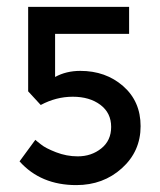

<svg xmlns="http://www.w3.org/2000/svg" viewBox="-20 -525 458 551"><path d="M350.5 -505.2V-427.8H138.1V-304.1Q170.1 -321.6 210.3 -321.6Q283.5 -321.6 333.5 -277.8Q383.5 -234 383.5 -162.9Q383.5 -90.7 329.9 -42.3Q276.3 6.2 199 6.2Q96.9 6.2 36.1 -61.9L81.4 -123.7Q82.5 -122.7 88.1 -118Q93.8 -113.4 97.9 -110.3Q110.3 -100 140.7 -88.1Q171.1 -76.3 203.1 -76.3Q242.3 -76.3 270.6 -99Q299 -121.6 299 -160.8Q299 -201 268 -224.2Q237.1 -247.4 188.7 -247.4Q141.2 -247.4 96.9 -223.7L60.8 -262.9V-505.2Z"/></svg>

Font: NATS
Style: Regular
Weight: 400
Designer: Purushoth Kumar Guthula
Foundry: Silicon Andhra, USA.
Version: Version 1.0.4; ttfautohint (v1.2.25-373a) -l 7 -r 28 -G 50 -